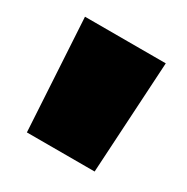

<svg xmlns="http://www.w3.org/2000/svg" viewBox="-86 -815 446 459"><g transform="rotate(30 136.5 -585.5)"><path d="M248 -740 230 -431H43L25 -740Z"/></g></svg>

Font: Pathway Extreme Condensed Black
Style: Regular
Weight: 900
Width: 3
Version: Version 1.001;gftools[0.9.26]